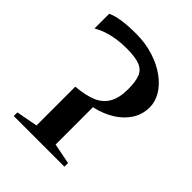

<svg xmlns="http://www.w3.org/2000/svg" viewBox="-157 -607 693 693"><g transform="rotate(45 189.0 -261.0)"><path d="M31 0V-18.5L113 -34V-232Q162 -236 193 -249.2Q224 -262.5 239.2 -289.5Q254.5 -316.5 254.5 -360.5Q254.5 -398.5 246 -420.5Q237.5 -442.5 214 -451.8Q190.5 -461 146 -461Q119 -461 95 -457.2Q71 -453.5 50.8 -446.5Q30.5 -439.5 13.5 -429.5V-504.5Q31.5 -513.5 61.5 -518Q91.5 -522.5 133 -522.5Q181.5 -522.5 222.2 -509.5Q263 -496.5 293 -474.8Q323 -453 339.5 -425.8Q356 -398.5 356 -369.5Q356 -333 337.2 -303.8Q318.5 -274.5 285.8 -254.2Q253 -234 210.5 -224.5V-34L289.5 -18.5V0Z"/></g></svg>

Font: Merriweather 144pt
Style: Regular
Weight: 400
Version: Version 2.100